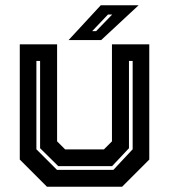

<svg xmlns="http://www.w3.org/2000/svg" viewBox="-20 -708 641 728"><path d="M158 0 55 -103V-540H196.5V-172L227 -141.5H374L404.5 -172V-540H546V-103L443 0ZM196 -64H410L483 -142V-477H469V-146L405 -78H201L132 -146V-477H118V-142ZM240 -556 362 -688H505.5L363.5 -556ZM329.5 -590H344.5L405.5 -653H389.5Z"/></svg>

Font: Tourney Thin
Style: Regular
Weight: 100
Designer: Tyler Finck
Foundry: Etcetera Type Co
Version: Version 1.015